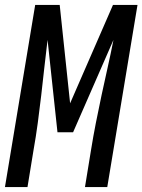

<svg xmlns="http://www.w3.org/2000/svg" viewBox="-33 -755 575 775"><path d="M-13 0 109 -735H208L250 -338L423 -735H522L400 0H310L334 -147Q343 -203 354 -259Q365 -315 377 -371Q389 -427 401.5 -482.5Q414 -538 425 -594L262 -221H199L159 -594Q152 -538 146 -482.5Q140 -427 133.5 -371Q127 -315 119.5 -259Q112 -203 102 -147L78 0Z"/></svg>

Font: Iosevka SS04 Medium Oblique
Style: Regular
Weight: 500
Italic angle: -9°
Monospace: yes
Designer: Belleve Invis
Foundry: Belleve Invis
Version: Version 19.0.0; ttfautohint (v1.8.4)